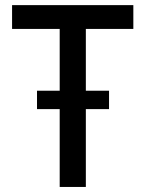

<svg xmlns="http://www.w3.org/2000/svg" viewBox="-20 -740 576 760"><path d="M216.3 0V-643.6H319.8V0ZM27.8 -625.5V-719.7H507.8V-625.5ZM126.5 -308.1V-380.9H411.6V-308.1Z"/></svg>

Font: Reddit Sans Medium
Style: Regular
Weight: 500
Designer: Stephen Hutchings
Foundry: Reddit
Version: Version 1.014